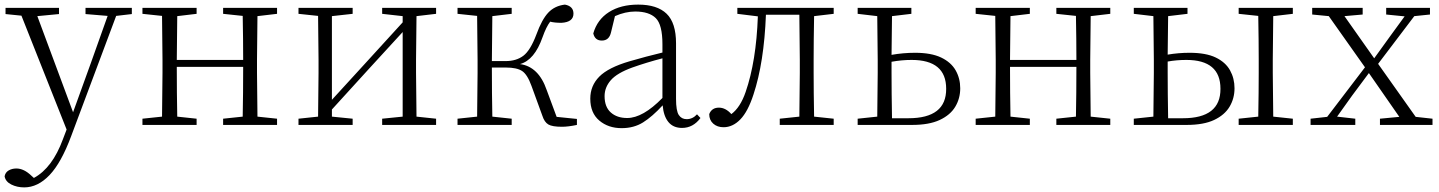

<svg xmlns="http://www.w3.org/2000/svg" viewBox="-32 -542 6245 833"><path d="M339 -481V-508H540V-481L472 -473L277 48Q234 164 183 217.5Q132 271 73 271Q42 271 17 258.5Q-8 246 -12 223Q-9 206 5.5 197.5Q20 189 39 189Q72 189 105 221L115 230Q195 187 241 62L257 20L61 -474L-8 -481V-508H224V-481L130 -472L285 -55L362 -268L435 -473Z M936 -482V-508H1170V-482L1085 -472L1083 -283V-226L1085 -36L1170 -27V0H936V-27L1021 -36Q1023 -137 1023 -252H735Q735 -137 737 -36L821 -27V0H586V-27L671 -36L673 -226V-283L671 -473L586 -482V-508H821V-482L737 -472L735 -282H1023Q1023 -371 1021 -473Z M1626 -482V-508H1860V-482L1775 -472L1773 -283V-226L1775 -36L1860 -27V0H1626V-27L1715 -36V-403L1571 -246L1408 -67V-36L1498 -27V0H1263V-27L1348 -36L1350 -226V-283L1348 -473L1263 -482V-508H1498V-482L1408 -472V-109L1548 -262L1715 -445V-472Z M2321 -40 2274 -169Q2256 -219 2233 -234Q2210 -249 2163 -249H2102Q2102 -137 2104 -36L2188 -27V0H1953V-27L2038 -36L2040 -226V-283L2038 -473L1953 -482V-508H2188V-482L2104 -472L2102 -277H2162Q2208 -277 2238.5 -300Q2269 -323 2295 -392Q2319 -458 2347 -487.5Q2375 -517 2419 -522Q2456 -515 2456 -483Q2456 -446 2404 -443Q2374 -443 2355 -448Q2338 -426 2322 -381Q2287 -281 2224 -264Q2305 -253 2340 -151L2383 -35L2471 -26V0Q2433 8 2406 8Q2364 8 2347 -2Q2330 -12 2321 -40Z M2927 13Q2889 13 2868 -12.5Q2847 -38 2843 -85Q2798 -36 2758 -11Q2718 14 2665 14Q2607 14 2568 -19Q2529 -52 2529 -114Q2529 -170 2568 -209.5Q2607 -249 2699 -276Q2771 -297 2842 -314V-350Q2842 -435 2813 -463.5Q2784 -492 2724 -492Q2681 -492 2636 -472L2619 -402Q2611 -366 2579 -366Q2549 -366 2542 -397Q2559 -457 2610 -489.5Q2661 -522 2737 -522Q2819 -522 2860 -482.5Q2901 -443 2901 -354V-113Q2901 -61 2913 -43Q2925 -25 2947 -25Q2973 -25 2992 -46L3007 -30Q2975 13 2927 13ZM2842 -117V-289Q2773 -271 2711 -249Q2645 -225 2618 -194Q2591 -163 2591 -125Q2591 -78 2618 -54Q2645 -30 2689 -30Q2757 -30 2842 -117Z M3435 0H3351V-27L3436 -36L3438 -226V-283L3436 -478H3291Q3283 -271 3237 -132Q3213 -58 3180 -24Q3147 10 3107 10Q3080 10 3062.5 -5.5Q3045 -21 3045 -47Q3056 -75 3087 -75Q3116 -75 3141 -47Q3180 -76 3203 -143Q3249 -276 3256 -471L3167 -482V-508H3585V-482L3500 -472Q3498 -363 3498 -283V-226Q3498 -145 3500 -36L3585 -27V0Z M3689 0V-27L3774 -36L3776 -226V-283L3774 -472L3689 -482V-508H3922V-482L3838 -472L3836 -304Q3887 -313 3938 -313Q4008 -313 4051 -292.5Q4094 -272 4114 -237Q4134 -202 4134 -159Q4134 -115 4112.5 -79Q4091 -43 4045 -21.5Q3999 0 3925 0ZM3836 -274V-226Q3836 -141 3838 -29H3909Q4074 -29 4073 -157Q4073 -282 3923 -282Q3880 -282 3836 -274Z M4551 -482V-508H4785V-482L4700 -472L4698 -283V-226L4700 -36L4785 -27V0H4551V-27L4636 -36Q4638 -137 4638 -252H4350Q4350 -137 4352 -36L4436 -27V0H4201V-27L4286 -36L4288 -226V-283L4286 -473L4201 -482V-508H4436V-482L4352 -472L4350 -282H4638Q4638 -371 4636 -473Z M4887 0V-27L4972 -36L4974 -226V-283L4972 -472L4887 -482V-508H5120V-482L5036 -472L5034 -305Q5081 -313 5129 -313Q5200 -313 5242.5 -292.5Q5285 -272 5304.5 -237Q5324 -202 5324 -159Q5324 -115 5302.5 -79Q5281 -43 5235.5 -21.5Q5190 0 5116 0ZM5034 -275V-226Q5034 -141 5036 -29H5100Q5264 -29 5263 -157Q5263 -282 5115 -282Q5073 -282 5034 -275ZM5342 -482V-508H5577V-482L5492 -472L5490 -283V-226L5492 -36L5577 -27V0H5342V-27L5427 -36Q5429 -145 5429 -226V-283Q5429 -363 5427 -473Z M5982 -479V-508H6172V-479L6104 -472L5947 -265L6110 -35L6183 -27V0H5955V-27L6039 -35L5907 -225L5834 -127L5769 -36L5848 -27V0H5654V-27L5726 -35L5890 -250L5733 -472L5661 -479V-508H5880V-479L5801 -472L5930 -289L6000 -386L6062 -471Z"/></svg>

Font: Minh Nguyen ExtraLight
Style: Regular
Weight: 250
Designer: Ryoko NISHIZUKA 西塚涼子 (kana & ideographs); Frank Grießhammer (Latin, Greek & Cyrillic); Wenlong ZHANG 张文龙 (bopomofo); San
Foundry: Adobe
Version: Version 1.100;July 7, 2023;FontCreator 14.0.0.2814 64-bit